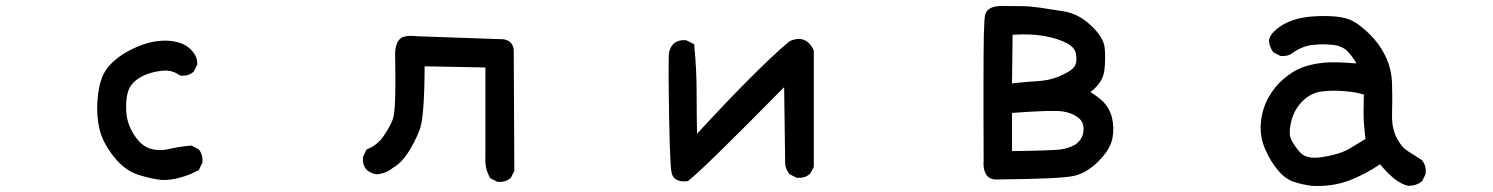

<svg xmlns="http://www.w3.org/2000/svg" viewBox="-20 -592 5040 648"><path d="M527.3 15.6Q489.3 11.7 445.8 -2.4Q422.9 -9.8 402.1 -25.4Q381.3 -41 362.8 -64.9Q326.2 -111.8 315.9 -155.8Q305.7 -199.2 308.6 -248.5Q311.5 -297.9 324.7 -331.5Q338.4 -366.2 376 -395.5Q394 -409.7 415.3 -420.9Q436.5 -432.1 460.4 -440.9Q509.3 -458 553.7 -454.1Q599.1 -449.7 623 -425.8Q647.9 -401.4 645.5 -375V-373L644.5 -371.6L634.8 -352.1L633.8 -350.1L632.3 -349.1Q615.7 -334.5 589.8 -336.9L586.9 -337.4L585 -338.9Q572.3 -348.1 556.4 -351.8Q540.5 -355.5 520.5 -352.5Q479 -347.2 449.7 -328.6Q421.4 -311 412.6 -284.2Q403.3 -255.9 406.2 -213.4Q407.7 -192.9 414.6 -173.3Q421.4 -153.8 433.6 -135.3Q441.4 -123 450.2 -114Q459 -105 468 -99.1Q477.1 -93.3 486.8 -90.3Q517.1 -81.5 547.4 -88.4Q581.5 -96.7 623 -100.6H626L628.4 -99.6L647.9 -89.8L649.9 -88.9L650.9 -87.4Q665.5 -70.8 663.1 -43.9V-42L662.1 -40.5L652.3 -21L650.9 -18.1L647.9 -16.6Q622.1 -2.4 591.8 6.3Q561 15.6 528.3 15.6H527.8Z M1656.7 20.5 1637.2 10.7 1634.8 9.3 1633.3 6.8Q1616.2 -22.9 1618.2 -59.1V-364.3L1413.1 -368.2Q1412.6 -195.3 1396 -152.8Q1378.9 -109.9 1356.4 -75.7Q1333.5 -41 1305.7 -25.4Q1283.2 -6.3 1252.4 -3.9H1251.5H1251Q1232.4 -6.3 1218.3 -18.1L1217.8 -18.6L1217.3 -19Q1202.6 -35.6 1205.1 -61.5V-63.5L1206.1 -64.9L1215.8 -84.5L1217.3 -87.9L1220.7 -88.9Q1253.4 -102.5 1273.9 -131.8Q1280.8 -141.6 1286.9 -151.6Q1293 -161.6 1297.9 -171.4Q1302.7 -181.2 1306.2 -190.9Q1317.4 -219.7 1313.5 -415V-415.5V-416Q1316.9 -458 1339.8 -466.8Q1358.9 -473.6 1386.7 -469.7L1663.1 -460Q1667 -460.4 1670.9 -460Q1690.9 -460 1702.6 -449Q1714.4 -438 1713.9 -418.9L1715.8 -17.6V-15.1L1714.8 -13.2L1705.1 6.3L1704.1 8.3L1702.6 9.3Q1686 23.9 1660.2 21.5H1658.2Z M2299.3 19.5Q2278.8 22 2264.6 15.1Q2250.5 8.3 2246.6 -8.8Q2244.6 -18.1 2243.2 -41.7Q2241.7 -65.4 2240.5 -102.1Q2239.3 -138.7 2238.3 -192.4Q2235.4 -348.6 2237.3 -409.7V-410.2Q2239.7 -428.7 2251.5 -442.9L2252 -443.4L2252.4 -443.8Q2269 -458.5 2294.9 -456.1H2296.9L2298.3 -455.1L2317.9 -445.3L2322.8 -442.9L2323.2 -437.5Q2327.1 -397.9 2329.1 -358.2Q2331.1 -318.4 2331.1 -278.3Q2331.1 -210.4 2332.5 -140.6Q2532.2 -357.4 2643.1 -451.7L2644 -452.6L2645.5 -453.1Q2671.9 -465.3 2692.9 -457.5Q2713.9 -449.7 2725.6 -422.9L2726.6 -420.9V-418.9V-31.2V-28.8L2725.6 -26.4L2714.8 -6.8L2713.9 -5.4L2712.4 -4.4Q2695.8 10.3 2669.9 7.8H2668L2666.5 6.8L2647 -2.9L2645 -3.9L2644 -5.4Q2638.2 -12.2 2634.5 -20.8Q2630.9 -29.3 2629.9 -39.1V-39.6V-40L2626.5 -297.9Q2351.6 -19 2303.7 17.6L2301.8 19Z M3342.8 13.7Q3340.3 13.7 3337.9 13.7Q3315.9 11.7 3306.6 -5.9Q3297.4 -23.4 3299.8 -51.3Q3299.3 -134.3 3299.3 -195.6Q3299.3 -256.8 3299.3 -313.2Q3299.3 -369.6 3299.6 -408Q3299.8 -446.3 3300.5 -476.3Q3301.3 -506.3 3302.5 -522.5Q3303.7 -538.6 3305.2 -543.5Q3314 -572.3 3362.3 -571.8Q3403.3 -571.3 3427.7 -571.3Q3452.6 -571.3 3488.8 -566.4Q3500.5 -564.5 3513.4 -562.5Q3526.4 -560.5 3540.8 -558.3Q3555.2 -556.2 3570.8 -553.7Q3578.1 -552.2 3585 -550.5Q3591.8 -548.8 3598.6 -546.4Q3605.5 -543.9 3612.1 -540.8Q3618.7 -537.6 3625.2 -533.9Q3631.8 -530.3 3637.9 -525.9Q3644 -521.5 3650.1 -516.6Q3656.2 -511.7 3662.1 -505.9Q3703.6 -466.8 3708 -433.1Q3709 -426.8 3709.2 -419.7Q3709.5 -412.6 3709.7 -405.3Q3710 -397.9 3709.7 -390.1Q3709.5 -382.3 3709 -373.8Q3708.5 -365.2 3707.5 -356.4Q3703.1 -314 3660.2 -281.2Q3670.9 -274.9 3680.4 -267.8Q3689.9 -260.7 3699.2 -252.4Q3724.6 -229 3732.9 -194.8Q3741.2 -161.6 3734.4 -124.5Q3726.6 -86.9 3687.5 -47.9Q3668 -28.3 3647.5 -15.9Q3627 -3.4 3605 1.5Q3562.5 11.7 3342.8 13.7ZM3607.4 -103Q3621.6 -112.8 3628.4 -124.3Q3635.3 -135.7 3636.7 -150.4Q3639.2 -178.2 3620.6 -193.8Q3600.1 -210.4 3567.9 -215.8Q3534.7 -221.2 3395.5 -210.9V-82Q3538.1 -84 3562 -87.9Q3585.4 -91.3 3607.4 -103ZM3570.8 -341.8Q3601.1 -356 3608.4 -371.1Q3615.7 -386.2 3611.3 -409.7Q3610.8 -414.1 3609.1 -418.2Q3607.4 -422.4 3605 -426Q3602.5 -429.7 3598.9 -433.3Q3595.2 -437 3590.6 -440.2Q3585.9 -443.4 3580.6 -446.3Q3565.4 -454.1 3546.1 -460.4Q3526.9 -466.8 3502.9 -470.7Q3481.4 -474.6 3454.6 -475.6Q3427.7 -476.6 3397.5 -474.6L3395.5 -310.5Q3441.4 -315.9 3484.9 -318.4Q3500.5 -319.3 3515.1 -322.3Q3529.8 -325.2 3543.7 -330.1Q3557.6 -335 3570.8 -341.8Z M4405.8 35.2Q4400.9 34.2 4396 33.4Q4391.1 32.7 4386.2 31.7Q4381.3 30.8 4376.5 29.8Q4371.6 28.8 4366.7 27.6Q4361.8 26.4 4357.2 24.9Q4352.5 23.4 4347.7 22Q4317.4 12.2 4292.5 -18.1Q4280.3 -32.7 4269.5 -50.3Q4258.8 -67.9 4250 -88.4Q4231.4 -130.4 4235.4 -176.8Q4239.3 -222.7 4259.8 -260.7Q4280.3 -298.3 4311 -324.7Q4326.2 -337.9 4341.8 -347.7Q4357.4 -357.4 4373.5 -363.8Q4404.8 -376 4447.8 -380.4Q4467.3 -382.3 4494.6 -381.6Q4522 -380.9 4558.1 -377.9Q4543.9 -402.3 4528.8 -418Q4510.3 -437 4479.5 -440.4Q4446.3 -444.3 4410.2 -440.4Q4393.1 -438.5 4376.7 -432.1Q4360.4 -425.8 4344.7 -415Q4328.1 -400.9 4302.7 -403.3H4300.8L4299.3 -404.3L4279.8 -414.1L4277.8 -415L4276.4 -417Q4265.1 -433.1 4262.7 -453.1V-454.1V-455.1Q4265.1 -474.6 4289.6 -494.6Q4301.3 -504.4 4314.7 -511.5Q4328.1 -518.6 4343.8 -523.9Q4374 -534.2 4411.6 -536.6Q4423.8 -537.6 4435.8 -537.8Q4447.8 -538.1 4459.7 -537.8Q4471.7 -537.6 4482.9 -536.6Q4495.1 -535.6 4505.9 -533.7Q4516.6 -531.7 4526.4 -528.8Q4536.1 -525.9 4544.4 -521.5Q4569.3 -509.3 4602.5 -476.6Q4619.1 -460.4 4632.6 -441.7Q4646 -422.9 4656.2 -401.9Q4676.8 -358.9 4678.2 -308.6Q4679.7 -259.8 4678.2 -209Q4676.8 -161.1 4692.4 -129.4Q4697.8 -118.7 4703.9 -109.6Q4710 -100.6 4716.8 -93.8Q4723.6 -86.9 4731.4 -82Q4757.3 -64.9 4776.4 -53.2L4777.8 -52.7L4778.8 -51.3Q4795.4 -32.2 4791 -4.4L4790.5 -2.9L4790 -1.5L4780.3 18.1L4779.3 20L4777.3 21.5Q4759.3 35.2 4733.4 35.2H4732.4L4731 34.7Q4709.5 29.8 4686.3 11.5Q4663.1 -6.8 4637.7 -37.6Q4587.4 -3.4 4533.7 17.1Q4475.1 39.1 4406.7 35.2H4406.2ZM4533.2 -89.4 4588.4 -123Q4587.9 -127.9 4587.4 -132.6Q4586.9 -137.2 4586.4 -141.6Q4585.9 -146 4585.7 -150.1Q4585.4 -154.3 4585 -158.2Q4584.5 -162.1 4584.2 -165.8Q4584 -169.4 4583.7 -173.1Q4583.5 -176.8 4583 -179.7Q4581.1 -204.6 4583 -272.9Q4569.3 -276.9 4553.7 -279.8Q4538.1 -282.7 4519 -284.2Q4498 -286.1 4478.3 -285.9Q4458.5 -285.6 4440.4 -283.2Q4405.8 -278.8 4377.9 -252.4Q4363.8 -238.8 4354.2 -222.7Q4344.7 -206.5 4339.4 -188Q4329.6 -150.4 4334.5 -130.9Q4339.8 -110.8 4364.7 -81.1Q4386.7 -53.2 4440.4 -61.5Q4497.6 -69.8 4533.2 -89.4Z"/></svg>

Font: NaikaiFont
Style: Bold
Weight: 700
Version: Version 1.89